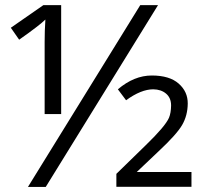

<svg xmlns="http://www.w3.org/2000/svg" viewBox="-20 -734 820 754"><path d="M600.6 -713.9 159.7 0H89.8L530.8 -713.9ZM220.2 -713.9V-286.1H155.3V-568.8Q155.3 -613.3 158.2 -657.2Q135.7 -634.8 55.2 -578.1L22.5 -625L150.4 -713.9ZM582 -383.3Q534.2 -383.3 475.1 -340.3L442.9 -383.3Q506.8 -437.5 576.2 -437.5Q645.5 -437.5 681.6 -405.8Q717.8 -374 717.3 -327.1Q716.8 -280.3 695.3 -243.2Q673.8 -206.1 602.1 -139.2L517.1 -58.6H731.9V-0.5H437V-51.3L552.2 -163.6Q628.9 -237.8 643.6 -271.5Q651.4 -290 651.9 -319.8Q651.9 -349.6 632.3 -366.2Q612.8 -382.8 582 -383.3Z"/></svg>

Font: OpenSans
Style: Regular
Weight: 400
Foundry: Ascender Corporation
Version: Version 1.10